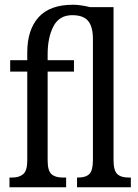

<svg xmlns="http://www.w3.org/2000/svg" viewBox="-20 -790 583 810"><path d="M20 -41H32Q61 -41 78 -55.5Q95 -70 95 -113V-488H23V-536H95V-569Q95 -664 142.5 -717Q190 -770 288 -770Q318 -770 360 -760H459V-115Q459 -71 474.5 -56Q490 -41 522 -41H532V0H305V-41H310Q342 -41 357 -56Q372 -71 372 -115V-625Q372 -678 351.5 -702Q331 -726 285 -726Q230 -726 205.5 -679Q181 -632 181 -561V-536H292V-488H181V-113Q181 -70 197 -55.5Q213 -41 244 -41H259V0H20Z"/></svg>

Font: Noto Serif Cond
Style: Regular
Weight: 400
Width: 3
Designer: Monotype Design Team
Foundry: Monotype Imaging Inc.
Version: Version 1.001